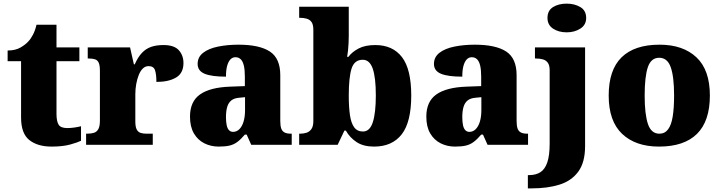

<svg xmlns="http://www.w3.org/2000/svg" viewBox="-20 -797 3970 1057"><path d="M264 10Q187 10 141.5 -26Q96 -62 96 -150V-460H22V-519Q65 -519 93 -535.5Q121 -552 135 -568Q149 -582 161.5 -606Q174 -630 181 -661H291V-536H417V-460H291V-170Q291 -130 302.5 -111Q314 -92 350 -92Q370 -92 390 -95Q410 -98 426 -102V-22Q408 -13 367 -1.5Q326 10 264 10Z M454 0V-61H459Q482 -61 497.5 -66Q513 -71 521.5 -86.5Q530 -102 530 -133V-407Q530 -437 523.5 -451.5Q517 -466 503 -470.5Q489 -475 467 -475H463V-536H696L717 -443H722Q739 -482 761 -505.5Q783 -529 812 -539Q841 -549 880 -549Q939 -549 964.5 -520.5Q990 -492 990 -450Q990 -394 949 -370Q908 -346 841 -346Q841 -387 833.5 -410Q826 -433 798 -433Q780 -433 766.5 -420Q753 -407 744 -384.5Q735 -362 730 -334.5Q725 -307 725 -278V-128Q725 -99 732.5 -84.5Q740 -70 754 -65.5Q768 -61 786 -61H821V0Z M1184 10Q1141 10 1105 -8Q1069 -26 1047.5 -62.5Q1026 -99 1026 -155Q1026 -238 1081 -277Q1136 -316 1247 -320L1328 -323V-375Q1328 -412 1322.5 -435.5Q1317 -459 1305.5 -470.5Q1294 -482 1276 -482Q1260 -482 1248.5 -470Q1237 -458 1230.5 -434.5Q1224 -411 1224 -375Q1145 -375 1106.5 -391Q1068 -407 1068 -445Q1068 -483 1098.5 -506.5Q1129 -530 1180.5 -540.5Q1232 -551 1293 -551Q1408 -551 1465.5 -513.5Q1523 -476 1523 -383V-131Q1523 -104 1528.5 -89Q1534 -74 1547 -67.5Q1560 -61 1582 -61H1586V0H1363L1338 -56H1328Q1306 -30 1286.5 -15.5Q1267 -1 1243.5 4.5Q1220 10 1184 10ZM1263 -71Q1283 -71 1298 -86Q1313 -101 1321 -128Q1329 -155 1329 -191V-262L1298 -259Q1270 -257 1254 -244.5Q1238 -232 1231 -209Q1224 -186 1224 -152Q1224 -126 1228 -107.5Q1232 -89 1241 -80Q1250 -71 1263 -71Z M2039 10Q1981 10 1943.5 -14.5Q1906 -39 1884 -78H1876L1839 0H1627V-61H1633Q1650 -61 1666.5 -66Q1683 -71 1694 -86Q1705 -101 1705 -130V-633Q1705 -661 1695.5 -675Q1686 -689 1669 -694Q1652 -699 1631 -699H1627V-760H1900V-599Q1900 -581 1899 -560Q1898 -539 1896 -519.5Q1894 -500 1891 -484H1898Q1918 -511 1954 -530Q1990 -549 2046 -549Q2142 -549 2193 -482.5Q2244 -416 2244 -271Q2244 -125 2191.5 -57.5Q2139 10 2039 10ZM1978 -73Q2016 -73 2032.5 -124.5Q2049 -176 2049 -272Q2049 -370 2032 -419Q2015 -468 1977 -468Q1931 -468 1915.5 -419.5Q1900 -371 1900 -271Q1900 -208 1906.5 -163.5Q1913 -119 1930 -96Q1947 -73 1978 -73Z M2485 10Q2442 10 2406 -8Q2370 -26 2348.5 -62.5Q2327 -99 2327 -155Q2327 -238 2382 -277Q2437 -316 2548 -320L2629 -323V-375Q2629 -412 2623.5 -435.5Q2618 -459 2606.5 -470.5Q2595 -482 2577 -482Q2561 -482 2549.5 -470Q2538 -458 2531.5 -434.5Q2525 -411 2525 -375Q2446 -375 2407.5 -391Q2369 -407 2369 -445Q2369 -483 2399.5 -506.5Q2430 -530 2481.5 -540.5Q2533 -551 2594 -551Q2709 -551 2766.5 -513.5Q2824 -476 2824 -383V-131Q2824 -104 2829.5 -89Q2835 -74 2848 -67.5Q2861 -61 2883 -61H2887V0H2664L2639 -56H2629Q2607 -30 2587.5 -15.5Q2568 -1 2544.5 4.5Q2521 10 2485 10ZM2564 -71Q2584 -71 2599 -86Q2614 -101 2622 -128Q2630 -155 2630 -191V-262L2599 -259Q2571 -257 2555 -244.5Q2539 -232 2532 -209Q2525 -186 2525 -152Q2525 -126 2529 -107.5Q2533 -89 2542 -80Q2551 -71 2564 -71Z M2886 240V167H2893Q2930 167 2955 151Q2980 135 2993 97Q3006 59 3006 -7V-410Q3006 -438 2995.5 -452Q2985 -466 2967.5 -470.5Q2950 -475 2929 -475H2925V-536H3201V8Q3201 97 3163.5 148Q3126 199 3060 219.5Q2994 240 2909 240ZM3100 -619Q3055 -619 3024.5 -639.5Q2994 -660 2994 -698Q2994 -739 3024.5 -758Q3055 -777 3100 -777Q3143 -777 3175 -758Q3207 -739 3207 -698Q3207 -660 3175 -639.5Q3143 -619 3100 -619Z M3608 10Q3479 10 3405 -60Q3331 -130 3331 -271Q3331 -412 3402 -481.5Q3473 -551 3611 -551Q3740 -551 3814 -481.5Q3888 -412 3888 -271Q3888 -130 3817 -60Q3746 10 3608 10ZM3610 -61Q3640 -61 3658 -85Q3676 -109 3683.5 -156Q3691 -203 3691 -271Q3691 -375 3672.5 -427Q3654 -479 3609 -479Q3564 -479 3546.5 -427Q3529 -375 3529 -271Q3529 -168 3547 -114.5Q3565 -61 3610 -61Z"/></svg>

Font: Noto Serif Tibetan Black
Style: Regular
Weight: 900
Version: Version 2.103